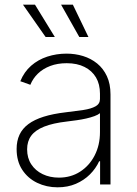

<svg xmlns="http://www.w3.org/2000/svg" viewBox="-20 -780 578 812"><path d="M223.6 12.2Q176.8 12.2 137.2 -6.8Q97.7 -25.9 74 -62Q50.3 -98.1 50.3 -149.9Q50.3 -184.1 62.5 -210.2Q74.7 -236.3 99.9 -255.1Q125 -273.9 164.6 -286.4Q204.1 -298.8 258.8 -305.2Q300.3 -310.1 332.8 -314.9Q365.2 -319.8 384 -330.3Q402.8 -340.8 402.8 -361.3V-383.8Q402.8 -423.8 386 -452.4Q369.1 -481 337.6 -496.8Q306.2 -512.7 262.2 -512.7Q223.1 -512.7 192.4 -501Q161.6 -489.3 140.4 -468.8Q119.1 -448.2 108.4 -421.4L65.9 -436.5Q82 -476.1 111.6 -502Q141.1 -527.8 179.9 -540.5Q218.8 -553.2 261.2 -553.2Q297.9 -553.2 331.3 -543Q364.7 -532.7 390.9 -511.5Q417 -490.2 432.1 -457.8Q447.3 -425.3 447.3 -380.9V0H403.3V-98.1H399.4Q385.3 -67.4 360.4 -42.5Q335.4 -17.6 301 -2.7Q266.6 12.2 223.6 12.2ZM229 -28.8Q279.8 -28.8 318.8 -54Q357.9 -79.1 380.4 -122.8Q402.8 -166.5 402.8 -221.2V-301.3Q394.5 -294.4 379.2 -288.8Q363.8 -283.2 344.5 -278.8Q325.2 -274.4 304.2 -271.5Q283.2 -268.6 263.2 -266.1Q203.6 -259.3 166.5 -244.4Q129.4 -229.5 112.1 -206.1Q94.7 -182.6 94.7 -148.4Q94.7 -111.8 112.3 -85Q129.9 -58.1 160.4 -43.5Q190.9 -28.8 229 -28.8ZM315.4 -623.5 238.3 -760.3H288.1L354 -623.5ZM172.9 -623.5 77.1 -760.3H127.9L211.9 -623.5Z"/></svg>

Font: Inter ExtraLight
Style: Regular
Weight: 250
Designer: Rasmus Andersson
Foundry: rsms
Version: Version 4.001;git-66647c0bb